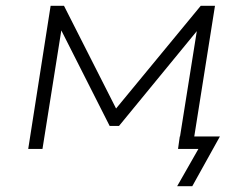

<svg xmlns="http://www.w3.org/2000/svg" viewBox="-20 -512 846 660"><path d="M589 128 662 0H592L598 -43H736L641 128ZM77 0 154 -492H200L379 -139L670 -492H719L641 0H592L657 -408H659L389 -79H357L190 -409H191L126 0Z"/></svg>

Font: Nunito Sans 7pt SemiExpanded ExtraLight
Style: Italic
Weight: 250
Width: 6
Italic angle: -9°
Designer: Vernon Adams
Foundry: Vernon Adams
Version: Version 3.101;gftools[0.9.27]